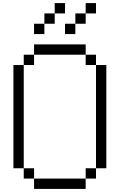

<svg xmlns="http://www.w3.org/2000/svg" viewBox="-20 -1220 773 1240"><path d="M600 -800H533.3V-866.7H600ZM600 -1133.3H533.3V-1200H600ZM600 -133.3V-800H666.7V-133.3ZM600 -66.7H533.3V-133.3H600ZM133.3 -133.3H66.7V-800H133.3ZM133.3 -66.7V-133.3H200V-66.7ZM133.3 -800V-866.7H200V-800ZM266.7 -1000H200V-1066.7H266.7ZM266.7 -1066.7V-1133.3H333.3V-1066.7ZM400 -1000V-1066.7H466.7V-1000ZM400 -1133.3H333.3V-1200H400ZM533.3 -66.7V0H200V-66.7ZM533.3 -933.3V-866.7H200V-933.3ZM533.3 -1133.3V-1066.7H466.7V-1133.3Z"/></svg>

Font: Galmuri14 Regular
Style: Regular
Weight: 400
Designer: Lee Minseo (quiple)
Version: Version 2.399;hotconv 1.1.1;makeotfexe 2.6.0 DEVELOPMENT